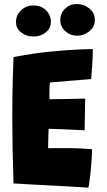

<svg xmlns="http://www.w3.org/2000/svg" viewBox="-20 -902 518 930"><path d="M408 7Q360.5 4 313.8 1.2Q267 -1.5 219.5 -4Q176.5 -6 132.5 -8.5Q88.5 -11 45.5 -13.5Q42.5 -100 41 -179.8Q39.5 -259.5 39.5 -329.5Q39.5 -437 41.8 -513.5Q44 -590 45.5 -625.5Q141.5 -644 223.8 -652Q306 -660 361 -662.2Q416 -664.5 429.5 -664.5Q429.5 -628.5 427.2 -593.2Q425 -558 421.5 -519L221.5 -502.5Q220.5 -496 220 -479.2Q219.5 -462.5 219.5 -445.2Q219.5 -428 219.5 -421.5Q239 -421.5 271.5 -422Q304 -422.5 337.2 -423.2Q370.5 -424 392.5 -424.5L390 -271Q381.5 -271.5 356.8 -272.5Q332 -273.5 302 -275Q272 -276.5 247.5 -277.2Q223 -278 215.5 -278Q215 -270.5 214.5 -251.5Q214 -232.5 213.5 -213Q213 -193.5 213 -184Q218.5 -184.5 247.2 -184.5Q276 -184.5 307 -184.5Q341.5 -184.5 373.8 -182.8Q406 -181 426 -179Q425.5 -156.5 423.8 -127.5Q422 -98.5 419 -70Q416 -41.5 413 -20.5Q410 0.5 408 7ZM354.5 -729Q321 -729 296.5 -750.8Q272 -772.5 272 -805Q272 -837 295.2 -859.8Q318.5 -882.5 350.5 -882.5Q386.5 -882.5 413 -860.8Q439.5 -839 439.5 -805.5Q439.5 -771 412.2 -750Q385 -729 354.5 -729ZM142 -725Q108.5 -725 83 -744.5Q57.5 -764 57.5 -795Q57.5 -829 82 -852.2Q106.5 -875.5 141.5 -875.5Q179.5 -875.5 203 -852.2Q226.5 -829 226.5 -796Q226.5 -765 201.5 -745Q176.5 -725 142 -725Z"/></svg>

Font: Grandstander ExtraBold
Style: Regular
Weight: 800
Designer: Tyler Finck
Foundry: Etcetera Type Co
Version: Version 1.200; ttfautohint (v1.8.3)